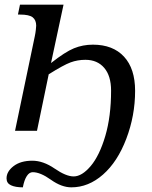

<svg xmlns="http://www.w3.org/2000/svg" viewBox="-20 -556 648 816"><path d="M119.1 175.8Q104.5 175.8 93.8 192.4Q83 209 77.1 240.2Q45.4 240.2 26.6 231.4Q7.8 222.7 7.8 202.1Q7.8 172.9 37.8 149.9Q67.9 127 117.2 127Q163.6 127 212.2 160.4Q260.7 193.8 293 193.8Q328.1 193.8 365.5 149.7Q402.8 105.5 427.5 22Q452.1 -61.5 452.1 -170.9Q452.1 -233.4 422.9 -267.6Q393.6 -301.8 342.8 -301.8Q309.6 -301.8 279.8 -290.8Q250 -279.8 187 -240.2L137.2 0H43.9L127.9 -401.9Q130.9 -416 132.3 -429.2Q133.8 -442.4 133.8 -446.8Q133.8 -470.7 118.9 -482.4Q104 -494.1 64.9 -494.1H56.2L64.9 -536.1H250L196.8 -288.1Q256.8 -335.4 294.4 -350.8Q332 -366.2 375 -366.2Q460 -366.2 507.1 -315.2Q554.2 -264.2 554.2 -169.9Q554.2 -64.5 516.8 33.7Q479.5 131.8 417.7 186Q356 240.2 283.2 240.2Q241.7 240.2 196.5 208Q151.4 175.8 119.1 175.8Z"/></svg>

Font: Droid Serif
Style: Italic
Weight: 400
Italic angle: -12°
Designer: Monotype Design team
Foundry: Monotype Imaging Inc.
Version: Version 1.03